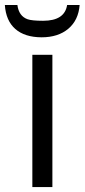

<svg xmlns="http://www.w3.org/2000/svg" viewBox="-45 -757 343 777"><path d="M167 0H85.9V-535.2H167ZM123 -606Q55.2 -606.4 17.1 -639.6Q-21 -672.9 -25.4 -736.8H25.4Q31.2 -691.9 66.4 -679.2Q84 -672.9 129.4 -672.9Q216.8 -672.9 226.6 -736.8H277.3Q272.5 -675.3 231.4 -640.6Q190.4 -606 123 -606Z"/></svg>

Font: OpenSans
Style: Regular
Weight: 400
Foundry: Ascender Corporation
Version: Version 1.10